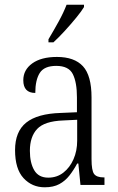

<svg xmlns="http://www.w3.org/2000/svg" viewBox="-20 -786 503 816"><path d="M170 10Q116 10 80 -29Q44 -68 44 -148Q44 -227 91.5 -265Q139 -303 238 -306L307 -309V-372Q307 -436 289.5 -471Q272 -506 219 -506Q168 -506 149 -476Q130 -446 130 -391Q79 -391 79 -445Q79 -489 117 -516.5Q155 -544 222 -544Q296 -544 332.5 -504.5Q369 -465 369 -372V-110Q369 -61 380 -46.5Q391 -32 421 -32H424V0H322L313 -91H308Q293 -63 275 -40Q257 -17 232 -3.5Q207 10 170 10ZM185 -31Q222 -31 249.5 -52.5Q277 -74 292.5 -109.5Q308 -145 308 -188V-277L248 -274Q169 -271 138 -238Q107 -205 107 -145Q107 -94 125.5 -62.5Q144 -31 185 -31ZM186 -619Q208 -656 229 -694Q250 -732 263 -766H337V-756Q327 -739 304.5 -711.5Q282 -684 256 -655.5Q230 -627 207 -606H186Z"/></svg>

Font: Noto Serif Tamil Condensed Light
Style: Italic
Weight: 300
Width: 3
Italic angle: -12°
Designer: Indian Type Foundry, Tom Grace, and the Monotype Design Team
Foundry: Monotype Imaging Inc.
Version: Version 2.003; ttfautohint (v1.8.4.7-5d5b)